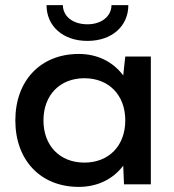

<svg xmlns="http://www.w3.org/2000/svg" viewBox="-20 -721 680 751"><path d="M465 0H570V-500H470L462 -426C422 -479 362 -510 288 -510C139 -510 40 -406 40 -250C40 -94 139 10 288 10C361 10 422 -20 462 -73ZM310 -85C214 -85 150 -151 150 -250C150 -349 214 -415 310 -415C406 -415 470 -349 470 -250C470 -151 406 -85 310 -85ZM482 -701H416C416 -658 378 -626 322 -626C264 -626 226 -658 226 -701H162C162 -619 226 -561 322 -561C418 -561 482 -619 482 -701Z"/></svg>

Font: Gully Medium
Style: Regular
Weight: 500
Designer: jaikishan Patel
Foundry: MagicType
Version: Version 1.000;Glyphs 3.2 (3242)